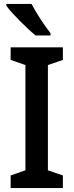

<svg xmlns="http://www.w3.org/2000/svg" viewBox="-20 -954 373 974"><path d="M140 -934H12V-925C40 -886 118 -808 161 -774H236V-786C207 -822 163 -889 140 -934ZM299 0V-64L223 -90V-624L299 -650V-714H34V-650L109 -624V-90L34 -64V0Z"/></svg>

Font: Noto Sans UI SemiCondensed Medium
Style: Regular
Weight: 500
Width: 4
Designer: Monotype Design Team
Foundry: Monotype Imaging Inc.
Version: Version 1.901